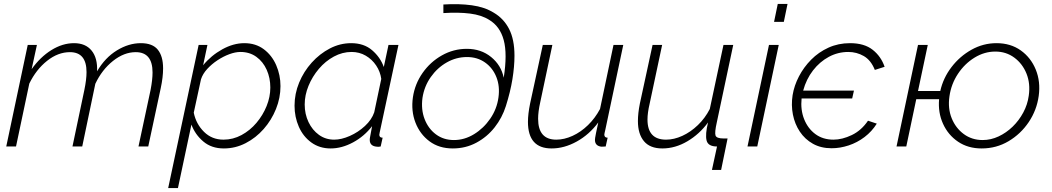

<svg xmlns="http://www.w3.org/2000/svg" viewBox="-20 -750 5386 983"><path d="M122 -520H169L142 -396Q186 -458 243 -493.5Q300 -529 359 -529Q418 -529 449 -491Q480 -453 477 -385Q518 -455 578.5 -492Q639 -529 701 -529Q761 -529 788 -495.5Q815 -462 815 -400Q815 -355 803 -299L739 0H689L751 -290Q761 -342 761 -379Q761 -483 675 -483Q615 -483 558.5 -438Q502 -393 468 -321L401 0H351L412 -290Q423 -343 423 -381Q423 -483 338 -483Q277 -483 221 -438.5Q165 -394 130 -322L62 0H12Z M997 -520H1042L1020 -416Q1061 -466 1118 -497.5Q1175 -529 1231 -529Q1289 -529 1330.5 -498Q1372 -467 1394 -416.5Q1416 -366 1416 -309Q1416 -249 1393 -192Q1370 -135 1330 -89.5Q1290 -44 1237.5 -17Q1185 10 1126 10Q1063 10 1021 -25.5Q979 -61 960 -112L891 213H841ZM1124 -35Q1173 -35 1216.5 -58.5Q1260 -82 1293 -121Q1326 -160 1345 -207Q1364 -254 1364 -302Q1364 -351 1345.5 -392.5Q1327 -434 1292.5 -459Q1258 -484 1211 -484Q1185 -484 1154 -472.5Q1123 -461 1093.5 -441.5Q1064 -422 1041 -397Q1018 -372 1009 -344L972 -173Q984 -115 1024.5 -75Q1065 -35 1124 -35Z M1673 10Q1616 10 1574 -20.5Q1532 -51 1510 -101Q1488 -151 1488 -209Q1488 -270 1511.5 -327Q1535 -384 1576 -429.5Q1617 -475 1669 -502Q1721 -529 1778 -529Q1843 -529 1885 -493Q1927 -457 1945 -407L1969 -520H2020L1924 -72Q1922 -64 1922 -60Q1922 -45 1939 -45L1929 0Q1923 1 1918 1.5Q1913 2 1909 1Q1873 -2 1873 -34Q1873 -41 1875.5 -53Q1878 -65 1885 -104Q1845 -52 1787.5 -21Q1730 10 1673 10ZM1691 -35Q1728 -35 1771 -54Q1814 -73 1848.5 -105Q1883 -137 1896 -175L1932 -346Q1927 -383 1906 -414.5Q1885 -446 1852.5 -465Q1820 -484 1780 -484Q1733 -484 1689.5 -460.5Q1646 -437 1612.5 -397.5Q1579 -358 1559.5 -310.5Q1540 -263 1540 -215Q1540 -166 1559.5 -125Q1579 -84 1613 -59.5Q1647 -35 1691 -35Z M2298 10Q2228 10 2179 -26.5Q2130 -63 2107 -122.5Q2084 -182 2094 -252Q2104 -320 2143.5 -376.5Q2183 -433 2242.5 -466.5Q2302 -500 2370 -500Q2443 -500 2494.5 -458Q2546 -416 2559 -352Q2578 -474 2559 -544.5Q2540 -615 2485 -648Q2446 -673 2386.5 -680.5Q2327 -688 2250 -683V-727Q2330 -732 2395.5 -723Q2461 -714 2508 -685Q2559 -655 2586.5 -601.5Q2614 -548 2614 -465Q2614 -409 2603.5 -344.5Q2593 -280 2570 -207Q2551 -147 2512.5 -98Q2474 -49 2419 -19.5Q2364 10 2298 10ZM2304 -33Q2358 -33 2407 -63Q2456 -93 2490 -142.5Q2524 -192 2532 -251Q2540 -308 2521.5 -355Q2503 -402 2463.5 -430Q2424 -458 2371 -458Q2316 -458 2267.5 -430.5Q2219 -403 2185.5 -355.5Q2152 -308 2143 -249Q2135 -189 2154 -140Q2173 -91 2212 -62Q2251 -33 2304 -33Z M2804 10Q2683 10 2683 -126Q2683 -166 2694 -220L2759 -520H2808L2746 -227Q2735 -178 2735 -142Q2735 -35 2828 -35Q2869 -35 2911.5 -54.5Q2954 -74 2990.5 -109.5Q3027 -145 3052 -192L3121 -520H3171L3079 -85Q3077 -77 3075.5 -70Q3074 -63 3074 -61Q3074 -45 3091 -45L3081 0Q3067 1 3059 1Q3026 -3 3026 -34Q3026 -38 3027 -44.5Q3028 -51 3031.5 -69Q3035 -87 3043 -123Q2997 -61 2933 -25.5Q2869 10 2804 10Z M3625 120 3651 0Q3605 0 3597.5 -31Q3590 -62 3605 -123Q3561 -63 3499 -26.5Q3437 10 3371 10Q3308 10 3277 -27Q3246 -64 3246 -130Q3246 -170 3256 -220L3321 -520H3370L3306 -219Q3295 -172 3295 -138Q3295 -35 3390 -35Q3431 -35 3473.5 -54.5Q3516 -74 3553 -109.5Q3590 -145 3614 -192L3684 -520H3734L3650 -124Q3638 -71 3643.5 -56Q3649 -41 3685 -41H3705L3672 120Z M3962 -730H4012L3993 -638H3943ZM3917 -520H3967L3857 0H3807Z M4238 9Q4183 9 4142 -14Q4101 -37 4075 -76Q4049 -115 4039.5 -163.5Q4030 -212 4038 -263Q4046 -312 4070.5 -359Q4095 -406 4133 -444.5Q4171 -483 4221.5 -506Q4272 -529 4332 -529Q4405 -529 4448 -495Q4491 -461 4509 -408L4459 -392Q4439 -442 4402.5 -463Q4366 -484 4323 -484Q4270 -484 4223.5 -459Q4177 -434 4142.5 -389.5Q4108 -345 4092 -286H4352L4343 -246H4084Q4078 -188 4097 -140Q4116 -92 4154.5 -63.5Q4193 -35 4247 -35Q4292 -35 4341 -58.5Q4390 -82 4424 -132L4469 -117Q4444 -77 4406.5 -48.5Q4369 -20 4325 -5.5Q4281 9 4238 9Z M4570 0 4680 -520H4730L4680 -284H4794Q4809 -351 4851.5 -406.5Q4894 -462 4954 -495.5Q5014 -529 5082 -529Q5154 -529 5206 -492Q5258 -455 5283 -393.5Q5308 -332 5298 -259Q5288 -186 5247 -125Q5206 -64 5143.5 -27Q5081 10 5006 10Q4936 10 4885 -24.5Q4834 -59 4808 -116.5Q4782 -174 4788 -242H4671L4620 0ZM5011 -33Q5053 -33 5092.5 -51.5Q5132 -70 5164.5 -101.5Q5197 -133 5219 -174Q5241 -215 5247 -260Q5256 -322 5235.5 -373Q5215 -424 5173 -455Q5131 -486 5076 -486Q5020 -486 4969.5 -455Q4919 -424 4884.5 -372Q4850 -320 4841 -257Q4832 -195 4852.5 -144.5Q4873 -94 4914.5 -63.5Q4956 -33 5011 -33Z"/></svg>

Font: Raleway Light
Style: Italic
Weight: 300
Italic angle: -12°
Designer: Matt McInerney, Pablo Impallari, Rodrigo Fuenzalida
Foundry: Matt McInerney, Pablo Impallari, Rodrigo Fuenzalida
Version: Version 4.026